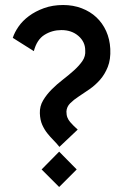

<svg xmlns="http://www.w3.org/2000/svg" viewBox="-20 -735 490 766"><path d="M286 -59 216 11 146 -59 216 -130ZM420 -540Q422 -498 410 -468Q398 -438 379 -416.5Q360 -395 337 -379L294 -350Q274 -337 260 -323Q246 -309 245 -290Q245 -276 249 -266Q253 -256 260 -248Q267 -240 274 -233L290 -218L217 -149Q206 -163 193.5 -175.5Q181 -188 169 -203Q157 -218 148.5 -237Q140 -256 139 -283Q138 -311 152 -334.5Q166 -358 186.5 -378.5Q207 -399 231 -417.5Q255 -436 275.5 -454.5Q296 -473 309 -492Q322 -511 320 -534Q320 -568 293 -591.5Q266 -615 225 -615Q188 -615 157.5 -596Q127 -577 115 -531L31 -584Q38 -606 54 -629Q70 -652 95.5 -671Q121 -690 155.5 -702.5Q190 -715 232 -715Q272 -715 306 -702Q340 -689 364.5 -666Q389 -643 403.5 -611Q418 -579 420 -540Z"/></svg>

Font: Railway
Style: Regular
Weight: 400
Version: 1.000